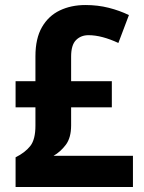

<svg xmlns="http://www.w3.org/2000/svg" viewBox="-20 -744 574 764"><path d="M320 -724Q369 -724 412.5 -713Q456 -702 493 -684L451 -573Q419 -588 389 -596Q359 -604 332 -604Q302 -604 282.5 -584.5Q263 -565 263 -519V-421H425V-317H263V-245Q263 -196 242 -168Q221 -140 193 -124H509V0H42V-118Q80 -137 100.5 -163Q121 -189 121 -244V-317H42V-421H121V-520Q121 -591 147 -636Q173 -681 218 -702.5Q263 -724 320 -724Z"/></svg>

Font: Noto Sans SemiCondensed
Style: Bold
Weight: 700
Width: 4
Designer: Monotype Design Team
Foundry: Monotype Imaging Inc.
Version: Version 2.013; ttfautohint (v1.8.4.7-5d5b)